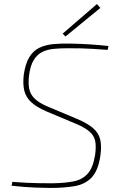

<svg xmlns="http://www.w3.org/2000/svg" viewBox="-20 -916 593 947"><path d="M329 -701Q378 -700 424.5 -697Q471 -694 515 -689L511 -670Q467 -673 436.5 -675Q406 -677 377.5 -677.5Q349 -678 311 -678Q277 -678 245.5 -675Q214 -672 189 -660Q164 -648 146.5 -620Q129 -592 123 -542Q119 -505 124 -478.5Q129 -452 149 -431.5Q169 -411 209 -393L359 -330Q411 -308 438.5 -284.5Q466 -261 474 -229Q482 -197 475 -147Q464 -74 432 -40.5Q400 -7 348.5 2Q297 11 227 11Q199 11 149.5 9Q100 7 37 0L41 -19Q78 -16 110 -14.5Q142 -13 174 -12.5Q206 -12 241 -12Q303 -13 345.5 -22Q388 -31 413.5 -60.5Q439 -90 449 -151Q455 -194 449.5 -220.5Q444 -247 422 -266.5Q400 -286 358 -304L208 -367Q160 -388 134 -412Q108 -436 100 -468Q92 -500 97 -546Q105 -602 124.5 -634Q144 -666 174.5 -680.5Q205 -695 244 -698.5Q283 -702 329 -701ZM458 -896 475 -877 303 -736 289 -750Z"/></svg>

Font: Exo 2 Thin
Style: Italic
Weight: 250
Italic angle: -8°
Designer: Natanael Gama
Foundry: Natanael Gama
Version: Version 2.010